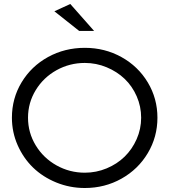

<svg xmlns="http://www.w3.org/2000/svg" viewBox="-20 -943 853 967"><path d="M40 -350.1Q40 -447.8 88.9 -528.6Q137.7 -609.4 221.9 -655.8Q306.2 -702.1 407.2 -702.1Q507.8 -702.1 591.8 -655.5Q675.8 -608.9 724.4 -527.8Q772.9 -446.8 772.9 -350.1Q772.9 -253.4 724.4 -171.9Q675.8 -90.3 591.8 -43.2Q507.8 3.9 407.2 3.9Q331.5 3.9 263.4 -23.9Q195.3 -51.8 146.5 -99.1Q97.7 -146.5 68.8 -211.9Q40 -277.3 40 -350.1ZM407.2 -73.2Q464.8 -73.2 517.1 -95Q569.3 -116.7 607.4 -153.8Q645.5 -190.9 668.2 -242.2Q690.9 -293.5 690.9 -350.1Q690.9 -406.7 668.5 -458Q646 -509.3 607.7 -545.9Q569.3 -582.5 517.1 -604.2Q464.8 -626 407.2 -626Q330.6 -626 264.6 -589.4Q198.7 -552.7 159.9 -489Q121.1 -425.3 121.1 -350.1Q121.1 -274.9 159.9 -210.9Q198.7 -147 264.6 -110.1Q330.6 -73.2 407.2 -73.2ZM253.9 -886.2 334 -922.9 454.1 -787.1H378.9Z"/></svg>

Font: Montserrat Light
Style: Regular
Weight: 300
Designer: Julieta Ulanovsky
Foundry: Julieta Ulanovsky
Version: Version 1.000;PS 002.000;hotconv 1.0.70;makeotf.lib2.5.58329